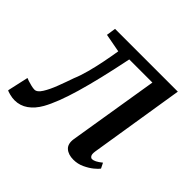

<svg xmlns="http://www.w3.org/2000/svg" viewBox="-167 -717 889 889"><g transform="rotate(45 277.0 -272.5)"><path d="M456.5 -89Q453.5 -68.5 458.8 -60.8Q464 -53 471 -53Q479.5 -53 491 -58.8Q502.5 -64.5 518.5 -77.5L531.5 -51.5Q525.5 -42.5 507.8 -28Q490 -13.5 465 -1.8Q440 10 412 10Q378.5 10 359.5 -6.8Q340.5 -23.5 346 -59.5L418 -501.5H266.5Q233 -337.5 202.2 -232.2Q171.5 -127 139.5 -70Q118.5 -33 89.5 -12.5Q60.5 8 24.5 8Q9.5 8 -8 3.5Q-25.5 -1 -29 -4L-6 -107.5Q-2.5 -105.5 9 -101.8Q20.5 -98 33.5 -95Q46.5 -92 55 -92Q72 -92 88.2 -118Q104.5 -144 119.2 -182.8Q134 -221.5 147 -259.5Q159.5 -288.5 170.2 -328.5Q181 -368.5 189.5 -411.5Q198 -454.5 204 -492L113 -509L120 -555H531Z"/></g></svg>

Font: Merriweather
Style: Italic
Weight: 400
Italic angle: -7.8°
Designer: Eben Sorkin
Foundry: Eben Sorkin
Version: Version 2.100